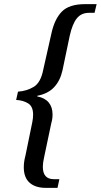

<svg xmlns="http://www.w3.org/2000/svg" viewBox="-20 -780 487 928"><path d="M201 128Q151 128 123 103Q95 78 95 29Q95 14 97 0.5Q99 -13 103 -28L136 -189Q138 -199 139 -208Q140 -217 140 -226Q140 -265 116.5 -280Q93 -295 58 -297L67 -337Q110 -340 143.5 -360.5Q177 -381 189 -443L228 -616Q243 -687 278.5 -723.5Q314 -760 391 -760H447L437 -718H410Q373 -718 351.5 -691.5Q330 -665 317 -607L282 -440Q271 -390 241.5 -358.5Q212 -327 160 -317V-314Q197 -307 215.5 -284.5Q234 -262 234 -227Q234 -216 232.5 -205.5Q231 -195 228 -185L193 -19Q187 8 187 26Q187 86 240 86H267L258 128Z"/></svg>

Font: Noto Serif Condensed
Style: Italic
Weight: 400
Width: 3
Italic angle: -12°
Designer: Monotype Design Team
Foundry: Monotype Imaging Inc.
Version: Version 2.014; ttfautohint (v1.8.4.7-5d5b)